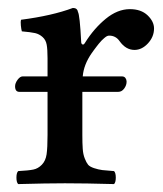

<svg xmlns="http://www.w3.org/2000/svg" viewBox="-20 -463 412 485"><path d="M189 -270H288.1Q293.9 -270 296.9 -265.9Q299.8 -261.7 299.8 -256.8Q299.8 -247.6 293.7 -239.3Q287.6 -231 278.8 -231H188V-122.1Q188 -100.6 189 -86.9Q189.9 -73.2 194.1 -62.7Q198.2 -52.2 202.4 -47.1Q206.5 -42 217.5 -38.3Q228.5 -34.7 238.3 -33.4Q248 -32.2 268.1 -30.8Q272.5 -26.4 272.5 -14.4Q272.5 -2.4 268.1 2Q195.8 0 144 0Q98.1 0 25.9 2Q21.5 -2.4 21.5 -14.4Q21.5 -26.4 25.9 -30.8Q52.2 -32.2 64.2 -34.7Q76.2 -37.1 85.7 -46.9Q95.2 -56.6 97.7 -73.2Q100.1 -89.8 100.1 -122.1V-231H28.8Q18.1 -231 18.1 -245.1Q18.1 -252.9 24.4 -261.5Q30.8 -270 37.1 -270H100.1V-315.9Q100.1 -338.4 97.9 -350.3Q95.7 -362.3 87.4 -369.6Q79.1 -377 68.6 -379.4Q58.1 -381.8 35.2 -383.8Q33.7 -388.7 32.7 -398.4Q31.7 -408.2 33.2 -413.1Q111.8 -423.3 164.1 -442.9Q175.3 -442.9 176.8 -433.1Q181.6 -425.3 185.1 -356.9Q185.1 -352.5 188.2 -350.8Q191.4 -349.1 194.8 -355Q217.3 -391.1 247.1 -415.5Q276.9 -439.9 308.1 -439.9Q336.4 -439.9 352.8 -424.3Q369.1 -408.7 369.1 -391.1Q369.1 -370.1 353.8 -353.5Q338.4 -336.9 319.8 -336.9Q297.9 -336.9 282.2 -358.9Q272.5 -373 255.9 -373Q252.9 -373 250 -371.6Q247.1 -370.1 243.2 -366.7Q239.3 -363.3 236.6 -360.6Q233.9 -357.9 229.5 -352.5Q225.1 -347.2 223.4 -344.7Q221.7 -342.3 217 -336.2Q212.4 -330.1 211.9 -329.1Q191.4 -299.8 189 -270Z"/></svg>

Font: Common Serif News
Style: Regular
Weight: 450
Designer: Philipp H. Poll, Khaled Hosny
Foundry: Stefan Peev, Context Ltd.
Version: Version 1.026